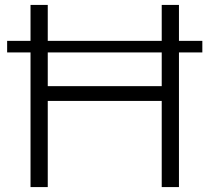

<svg xmlns="http://www.w3.org/2000/svg" viewBox="-20 -760 851 780"><path d="M9 -594H104V-740H174V-594H637V-740H707V-594H802V-547H707V0H637V-350H174V0H104V-547H9ZM637 -410V-547H174V-410Z"/></svg>

Font: Encode Sans Wide
Style: Light
Weight: 300
Designer: Pablo Impallari, Andres Torresi
Foundry: Pablo Impallari, Andres Torresi
Version: Version 1.000; ttfautohint (v1.00) -l 8 -r 50 -G 200 -x 14 -